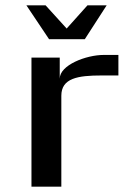

<svg xmlns="http://www.w3.org/2000/svg" viewBox="-20 -700 479 720"><path d="M204 -405V-484H98V0H210V-341C210 -407 272 -417 361 -417H424V-494H369C303 -494 204 -456 204 -405ZM164 -553H298L380 -680H308L230 -593L151 -680H79Z"/></svg>

Font: Gamestation Extended
Style: Regular
Weight: 400
Width: 7
Designer: Jonas Hecksher
Foundry: Jonas Hecksher, Playtypeª, e-types AS
Version: Version 1.003